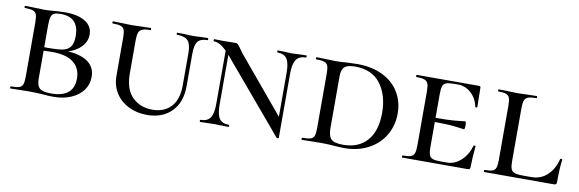

<svg xmlns="http://www.w3.org/2000/svg" viewBox="-41 -764 3229 1070"><g transform="rotate(10 1573.0 -228.5)"><path d="M468 -142Q468 -99 443.5 -66Q419 -33 376 -14.5Q333 4 278 4Q251 4 216 1Q202 0 182.5 -1Q163 -2 141 -2L80 -1Q63 0 33 0Q31 0 31 -6Q31 -12 33 -12Q66 -12 81 -17Q96 -22 101 -36.5Q106 -51 106 -81V-387Q106 -417 101 -431Q96 -445 81 -450.5Q66 -456 35 -456Q32 -456 32 -462Q32 -468 35 -468L80 -467Q118 -465 141 -465Q168 -465 198 -468Q208 -469 227.5 -470Q247 -471 262 -471Q334 -471 375 -445Q416 -419 416 -372Q416 -327 378 -294Q340 -261 275 -250L299 -260Q380 -258 424 -228Q468 -198 468 -142ZM179 -385V-256L148 -262Q168 -259 202 -259Q255 -259 283 -264.5Q311 -270 326 -289.5Q341 -309 341 -351Q341 -458 237 -458Q213 -458 201 -452.5Q189 -447 184 -431.5Q179 -416 179 -385ZM389 -119Q389 -176 349 -208.5Q309 -241 225 -241Q174 -241 148 -236L179 -245V-81Q179 -43 195.5 -27.5Q212 -12 261 -12Q389 -12 389 -119Z M896 -456Q893 -456 893 -462Q893 -468 896 -468L935 -467Q967 -465 986 -465Q1001 -465 1031 -467L1069 -468Q1071 -468 1071 -462Q1071 -456 1069 -456Q1029 -456 1013.5 -436Q998 -416 998 -365V-184Q998 -91 946 -39Q894 13 807 13Q751 13 704.5 -9.5Q658 -32 630.5 -74Q603 -116 603 -174V-387Q603 -417 598 -431Q593 -445 578 -450.5Q563 -456 532 -456Q529 -456 529 -462Q529 -468 532 -468L578 -467Q614 -465 637 -465Q663 -465 701 -467L746 -468Q748 -468 748 -462Q748 -456 746 -456Q715 -456 700 -450Q685 -444 679.5 -429.5Q674 -415 674 -385V-200Q674 -109 718.5 -65Q763 -21 832 -21Q899 -21 937.5 -62.5Q976 -104 976 -182V-365Q976 -416 958.5 -436Q941 -456 896 -456Z M1178 -446 1197 -443V-114Q1197 -59 1213 -35.5Q1229 -12 1267 -12Q1270 -12 1270 -6Q1270 0 1267 0Q1245 0 1233 -1L1188 -2L1144 -1Q1131 0 1107 0Q1104 0 1104 -6Q1104 -12 1107 -12Q1145 -12 1161.5 -35.5Q1178 -59 1178 -114ZM1542 13 1205 -386Q1173 -424 1149.5 -440Q1126 -456 1104 -456Q1102 -456 1102 -462Q1102 -468 1104 -468L1160 -467Q1170 -467 1183 -467.5Q1196 -468 1225 -468Q1233 -468 1238.5 -463Q1244 -458 1253 -445Q1257 -439 1274 -416L1543 -94L1554 11Q1554 13 1549 14Q1544 15 1542 13ZM1554 11 1534 -20V-353Q1534 -409 1518 -432.5Q1502 -456 1464 -456Q1462 -456 1462 -462Q1462 -468 1464 -468L1499 -467Q1527 -465 1543 -465Q1560 -465 1588 -467L1626 -468Q1628 -468 1628 -462Q1628 -456 1626 -456Q1588 -456 1571 -432Q1554 -408 1554 -353Z M1862 1Q1850 0 1832 -1Q1814 -2 1791 -2L1729 -1Q1712 0 1682 0Q1680 0 1680 -6Q1680 -12 1682 -12Q1715 -12 1730 -17Q1745 -22 1750 -36.5Q1755 -51 1755 -81V-387Q1755 -417 1750 -431Q1745 -445 1730 -450.5Q1715 -456 1684 -456Q1681 -456 1681 -462Q1681 -468 1684 -468L1729 -467Q1767 -465 1791 -465Q1822 -465 1853 -468Q1893 -470 1913 -470Q1997 -470 2058 -440Q2119 -410 2151 -357Q2183 -304 2183 -237Q2183 -168 2150 -113Q2117 -58 2058 -27Q1999 4 1924 4Q1897 4 1862 1ZM2097 -226Q2097 -325 2049 -389.5Q2001 -454 1904 -454Q1862 -454 1845 -439Q1828 -424 1828 -385V-92Q1828 -49 1845 -31Q1862 -13 1913 -13Q2000 -13 2048.5 -68Q2097 -123 2097 -226Z M2250 -12Q2282 -12 2296.5 -17Q2311 -22 2316.5 -36.5Q2322 -51 2322 -81V-387Q2322 -417 2316.5 -431Q2311 -445 2296 -450.5Q2281 -456 2250 -456Q2248 -456 2248 -462Q2248 -468 2250 -468H2602Q2612 -468 2612 -460L2613 -398Q2614 -379 2614 -350Q2614 -347 2608 -347Q2602 -347 2602 -350Q2593 -396 2560.5 -425.5Q2528 -455 2486 -455H2464Q2434 -455 2419.5 -449.5Q2405 -444 2400 -430Q2395 -416 2395 -386V-85Q2395 -56 2400 -41.5Q2405 -27 2419.5 -21.5Q2434 -16 2464 -16H2501Q2544 -16 2580 -49Q2616 -82 2630 -133Q2631 -136 2636.5 -136Q2642 -136 2642 -133Q2635 -61 2635 -15Q2635 -7 2632 -3.5Q2629 0 2620 0H2250Q2248 0 2248 -6Q2248 -12 2250 -12ZM2364 -227V-250Q2474 -250 2515 -255Q2556 -260 2561 -260Q2567 -260 2567 -238Q2567 -215 2561 -215Q2557 -215 2516 -221Q2475 -227 2364 -227Z M2929 -18H2978Q3031 -18 3067.5 -52Q3104 -86 3119 -145Q3119 -147 3125 -146.5Q3131 -146 3131 -144Q3124 -96 3124 -15Q3124 -7 3120.5 -3.5Q3117 0 3108 0H2714Q2712 0 2712 -6Q2712 -12 2714 -12Q2745 -12 2759 -17Q2773 -22 2778 -36.5Q2783 -51 2783 -81V-387Q2783 -417 2778 -431Q2773 -445 2758.5 -450.5Q2744 -456 2714 -456Q2712 -456 2712 -462Q2712 -468 2714 -468L2760 -467Q2800 -465 2822 -465Q2846 -465 2886 -467L2930 -468Q2932 -468 2932 -462Q2932 -456 2930 -456Q2898 -456 2883 -450.5Q2868 -445 2862.5 -430.5Q2857 -416 2857 -386V-85Q2857 -57 2862.5 -43Q2868 -29 2883 -23.5Q2898 -18 2929 -18Z"/></g></svg>

Font: Cormorant SC Medium
Style: Regular
Weight: 500
Designer: Christian Thalmann (Catharsis Fonts)
Foundry: Catharsis Fonts
Version: Version 4.000